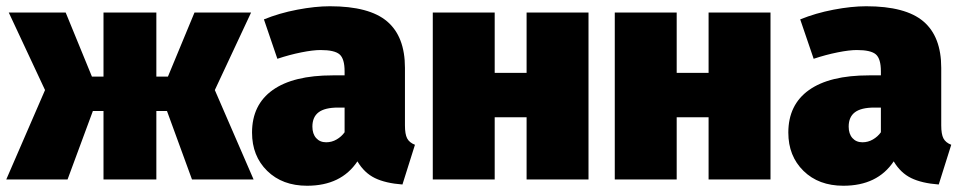

<svg xmlns="http://www.w3.org/2000/svg" viewBox="-25 -574 3077 614"><path d="M778 -534 662 -286 786 0H589L509 -219H475V0H306V-219H272L191 0H-5L119 -286L3 -534H185L269 -329H306V-534H475V-329H512L597 -534Z M1302 -111 1262 16Q1208 12 1174 -4.5Q1140 -21 1118 -58Q1066 20 957 20Q878 20 829.5 -27.5Q781 -75 781 -150Q781 -239 847 -286Q913 -333 1039 -333H1077V-346Q1077 -386 1061 -400Q1045 -414 1000 -414Q976 -414 938.5 -406.5Q901 -399 862 -386L819 -512Q868 -532 925.5 -543Q983 -554 1030 -554Q1156 -554 1213 -505.5Q1270 -457 1270 -357V-173Q1270 -145 1277 -131.5Q1284 -118 1302 -111ZM1077 -151V-230H1056Q1014 -230 994 -215Q974 -200 974 -169Q974 -146 986 -132.5Q998 -119 1018 -119Q1036 -119 1051.5 -128Q1067 -137 1077 -151Z M1659 0V-199H1557V0H1359V-534H1557V-341H1659V-534H1857V0Z M2241 0V-199H2139V0H1941V-534H2139V-341H2241V-534H2439V0Z M3017 -111 2977 16Q2923 12 2889 -4.5Q2855 -21 2833 -58Q2781 20 2672 20Q2593 20 2544.5 -27.5Q2496 -75 2496 -150Q2496 -239 2562 -286Q2628 -333 2754 -333H2792V-346Q2792 -386 2776 -400Q2760 -414 2715 -414Q2691 -414 2653.5 -406.5Q2616 -399 2577 -386L2534 -512Q2583 -532 2640.5 -543Q2698 -554 2745 -554Q2871 -554 2928 -505.5Q2985 -457 2985 -357V-173Q2985 -145 2992 -131.5Q2999 -118 3017 -111ZM2792 -151V-230H2771Q2729 -230 2709 -215Q2689 -200 2689 -169Q2689 -146 2701 -132.5Q2713 -119 2733 -119Q2751 -119 2766.5 -128Q2782 -137 2792 -151Z"/></svg>

Font: Fira Sans Black
Style: Regular
Weight: 900
Designer: Carrois Corporate & Edenspiekermann AG
Foundry: Carrois Corporate GbR & Edenspiekermann AG
Version: Version 4.203